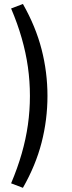

<svg xmlns="http://www.w3.org/2000/svg" viewBox="-20 -738 357 951"><path d="M93.5 192.3 35 170Q67.1 94.1 87.6 22.5Q108.2 -49.1 118.2 -119.8Q128.2 -190.5 128.2 -263Q128.2 -335.5 118.2 -406.2Q108.2 -476.9 87.6 -548.7Q67.1 -620.6 35 -696L93.5 -718.3Q156.9 -606.8 186 -493.6Q215.1 -380.4 215.1 -263Q215.1 -145.1 186 -31.9Q156.9 81.3 93.5 192.3Z"/></svg>

Font: Nunito Sans 12pt ExtraLight
Style: Regular
Weight: 200
Designer: Vernon Adams
Foundry: Vernon Adams
Version: Version 3.101;gftools[0.9.27]